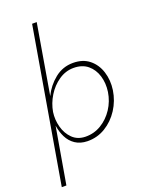

<svg xmlns="http://www.w3.org/2000/svg" viewBox="-181 -866 893 1173"><g transform="rotate(-20 266.0 -280.0)"><path d="M506 -230Q515 -293 497.5 -348Q480 -403 438.5 -436.5Q397 -470 333 -470Q266 -470 214.5 -428.5Q163 -387 134 -327L211 -780H181L10 220H40L103 -146Q109 -105 126.5 -69.5Q144 -34 176 -12.5Q208 9 254 10Q318 11 371.5 -21.5Q425 -54 460.5 -109Q496 -164 506 -230ZM474 -230Q465 -172 433.5 -124Q402 -76 355 -47.5Q308 -19 252 -20Q201 -21 168.5 -53Q136 -85 123 -133Q110 -181 117 -230Q126 -283 155.5 -331Q185 -379 229.5 -409.5Q274 -440 326 -440Q382 -440 417.5 -410.5Q453 -381 467.5 -333Q482 -285 474 -230Z"/></g></svg>

Font: Jost* 200 Thin Italic
Style: Italic
Weight: 200
Italic angle: -10°
Version: Version 3.200; ttfautohint (v0.97) -l 8 -r 50 -G 200 -x 14 -